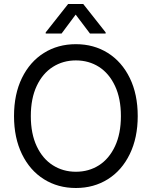

<svg xmlns="http://www.w3.org/2000/svg" viewBox="-20 -940 767 970"><path d="M363.3 9.8Q272.5 9.8 201.7 -34.7Q130.9 -79.1 90.8 -161.6Q50.8 -244.1 50.8 -353.5Q50.8 -463.9 90.8 -545.9Q130.9 -627.9 201.7 -672.4Q272.5 -716.8 363.3 -716.8Q454.1 -716.8 524.9 -672.4Q595.7 -627.9 635.7 -545.9Q675.8 -463.9 675.8 -353.5Q675.8 -244.1 635.7 -161.6Q595.7 -79.1 524.9 -34.7Q454.1 9.8 363.3 9.8ZM363.3 -634.8Q298.8 -634.8 247.1 -602.1Q195.3 -569.3 165.5 -505.9Q135.7 -442.4 135.7 -353.5Q135.7 -264.6 165.5 -201.2Q195.3 -137.7 247.1 -105Q298.8 -72.3 363.3 -72.3Q428.7 -72.3 480 -105Q531.2 -137.7 561 -201.2Q590.8 -264.6 590.8 -353.5Q590.8 -442.4 561 -505.9Q531.2 -569.3 480 -602.1Q428.7 -634.8 363.3 -634.8ZM362.3 -866.2 291 -770.5H210.9V-776.4L324.2 -919.9H400.4L513.7 -776.4V-770.5H434.6Z"/></svg>

Font: WEMIX Pretendard Variable
Style: Regular
Weight: 400
Designer: Base glyphs from Inter by Rasmus Andersson; Hangeul glyphs from Noto Sans CJK(Source Han Sans) by Jang Soo-young and Kan
Foundry: Kil Hyung-jin
Version: Version 1.000;Glyphs 3.2 (3208)